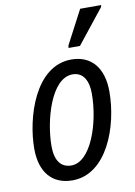

<svg xmlns="http://www.w3.org/2000/svg" viewBox="-87 -827 629 892"><g transform="rotate(-10 227.0 -380.5)"><path d="M270 -600H324L452 -761L454 -770H355L272 -612ZM182 9C345 9 422 -204 422 -368C422 -480 367 -545 273 -545C101 -545 32 -310 32 -166C32 -54 88 9 182 9ZM189 -60C139 -60 113 -97 113 -164C113 -283 165 -476 267 -476C318 -476 340 -432 340 -373C340 -233 281 -60 189 -60Z"/></g></svg>

Font: Noto Sans Condensed
Style: Italic
Weight: 400
Width: 3
Italic angle: -12°
Designer: Monotype Design Team
Foundry: Monotype Imaging Inc.
Version: Version 2.013